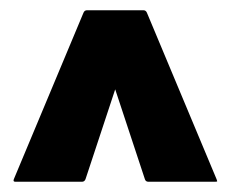

<svg xmlns="http://www.w3.org/2000/svg" viewBox="-20 -720 450 375"><path d="M205 -545.5 147 -370Q145 -365 140 -365H10Q5 -365 7 -370L143 -695Q145 -700 150 -700H260Q265 -700 267 -695L403 -370Q404 -367.5 404.2 -366.2Q404.5 -365 400 -365H270Q264.5 -365 263 -370Z"/></svg>

Font: MFEK Sans
Style: Bold
Weight: 700
Designer: Owen Earl
Foundry: indestructible type*
Version: Version 0.001; ttfautohint (v1.8.4.7-5d5b)